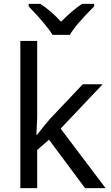

<svg xmlns="http://www.w3.org/2000/svg" viewBox="-20 -971 574 991"><path d="M171.9 -275.9 201.7 -314 235.8 -355 407.2 -536.1H509.8L293 -307.1L524.9 0H418.9L232.9 -250L171.9 -196.8V0H85V-759.8H171.9V-362.8L168 -275.9ZM127.9 -951.2H188Q243.7 -915 294.9 -858.9Q356.4 -920.4 403.8 -951.2H465.8V-938Q365.7 -837.9 340.8 -791H251Q221.7 -840.8 127.9 -938Z"/></svg>

Font: Noto Sans Southeast Asian
Style: Regular
Weight: 400
Designer: Monotype Design Team
Foundry: Monotype Imaging Inc.
Version: Version 1.06 uh; ttfautohint (v1.4.1)